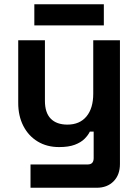

<svg xmlns="http://www.w3.org/2000/svg" viewBox="-20 -686 656 906"><path d="M124 200V90H394Q422 90 422 60V-65H404Q396 -48 379 -31Q362 -14 333 -3Q304 8 259 8Q201 8 157.5 -18.5Q114 -45 90 -92Q66 -139 66 -200V-496H192V-210Q192 -154 219.5 -126Q247 -98 298 -98Q356 -98 388 -136.5Q420 -175 420 -244V-496H546V88Q546 139 516 169.5Q486 200 436 200ZM142 -566V-666H470V-566Z"/></svg>

Font: Space Grotesk
Style: Bold
Weight: 700
Designer: Florian Karsten
Foundry: Florian Karsten
Version: Version 2.000